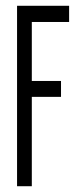

<svg xmlns="http://www.w3.org/2000/svg" viewBox="-20 -644 290 664"><path d="M39 0H90V-309H191V-364H90V-568H219V-624H39Z"/></svg>

Font: Inconsolata UltraCondensed Thin
Style: Regular
Weight: 100
Width: 1
Monospace: yes
Designer: Raph Levien, Cyreal, Brenton Simpson
Foundry: Raph Levien, Cyreal, Google
Version: Version 3.100